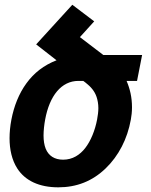

<svg xmlns="http://www.w3.org/2000/svg" viewBox="-20 -780 642 814"><path d="M227.1 14.2C304.7 14.2 371.6 -11.7 428.2 -66.4C482.9 -119.1 520 -190.9 534.7 -272.9C537.6 -289.6 539.6 -305.2 539.6 -325.2C539.6 -367.7 530.8 -404.3 516.6 -437H561L582.5 -546.9H418L318.8 -622.6L379.4 -689.5L286.6 -759.8L133.3 -591.8L219.7 -524.4C165.5 -503.4 124 -470.7 92.3 -427.2C60.1 -383.3 39.1 -329.6 28.3 -272.9C22.9 -244.6 20.5 -217.8 20.5 -193.8C20.5 -146.5 30.3 -101.6 53.2 -65.9C86.9 -13.7 146.5 14.2 227.1 14.2ZM247.6 -103C210.9 -103 186 -119.6 173.8 -149.4C167.5 -165 164.6 -184.6 164.6 -205.6C164.6 -226.6 167.5 -252 171.4 -272.9C189.9 -374 240.2 -437 312.5 -437H333L343.3 -429.2C365.2 -412.1 381.3 -393.6 389.6 -368.7C394 -355 397 -339.4 397 -321.8C397 -307.1 395 -291 391.6 -272.9C382.8 -227.1 365.2 -183.1 341.3 -152.3C318.8 -123.5 288.1 -103 247.6 -103Z"/></svg>

Font: Hack
Style: Bold Oblique
Weight: 700
Italic angle: -12°
Monospace: yes
Designer: Christopher Simpkins
Foundry: Christopher Simpkins
Version: Version 2.010